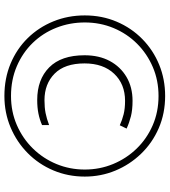

<svg xmlns="http://www.w3.org/2000/svg" viewBox="31 -793 770 872"><g transform="rotate(90 416.0 -357.0)"><path d="M416 8Q336 8 269 -20Q202 -48 153 -98Q104 -148 77 -214.5Q50 -281 50 -357Q50 -435 78.5 -502Q107 -569 157.5 -618.5Q208 -668 274 -695Q340 -722 416 -722Q495 -722 562 -693Q629 -664 678.5 -612.5Q728 -561 755 -495.5Q782 -430 782 -357Q782 -281 754 -214.5Q726 -148 675.5 -98Q625 -48 558.5 -20Q492 8 416 8ZM416 -22Q487 -22 548 -48.5Q609 -75 654.5 -121.5Q700 -168 725 -228.5Q750 -289 750 -357Q750 -425 725 -485.5Q700 -546 655 -592.5Q610 -639 549 -665.5Q488 -692 416 -692Q345 -692 284.5 -666Q224 -640 178.5 -594.5Q133 -549 107.5 -488Q82 -427 82 -357Q82 -289 106 -228Q130 -167 174.5 -121Q219 -75 280.5 -48.5Q342 -22 416 -22ZM434 -141Q341 -141 286 -195.5Q231 -250 231 -356Q231 -422 257 -470.5Q283 -519 329.5 -546.5Q376 -574 438 -574Q479 -574 508.5 -566.5Q538 -559 564 -547L549 -516Q525 -527 499 -533.5Q473 -540 438 -540Q362 -540 315 -490.5Q268 -441 268 -356Q268 -266 314.5 -220Q361 -174 435 -174Q468 -174 493.5 -179Q519 -184 548 -195V-163Q523 -152 495.5 -146.5Q468 -141 434 -141Z"/></g></svg>

Font: Noto Sans Arabic UI XLt
Style: Regular
Weight: 200
Designer: Monotype Design Team, Nadine Chahine and Nizar Qandah
Foundry: Monotype Imaging Inc.
Version: Version 2.010; ttfautohint (v1.8.4.7-5d5b)